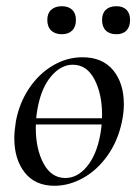

<svg xmlns="http://www.w3.org/2000/svg" viewBox="-20 -583 441 617"><path d="M67 -203H343V-183H67ZM26 -139Q26 -161 31 -193Q42 -252 73.5 -299Q105 -346 150 -372.5Q195 -399 245 -399Q309 -399 343.5 -357.5Q378 -316 378 -248Q378 -222 372 -193Q359 -130 325.5 -83Q292 -36 247 -11Q202 14 155 14Q93 14 59.5 -28.5Q26 -71 26 -139ZM302 -149Q308 -181 308 -214Q308 -281 283.5 -328Q259 -375 214 -375Q176 -375 144.5 -338Q113 -301 101 -236Q95 -205 95 -172Q95 -104 120 -57.5Q145 -11 190 -11Q229 -11 259.5 -48Q290 -85 302 -149ZM132 -519Q132 -540 144.5 -551.5Q157 -563 179 -563Q200 -563 212 -551.5Q224 -540 224 -519Q224 -497 212 -485Q200 -473 179 -473Q157 -473 144.5 -485Q132 -497 132 -519ZM308 -519Q308 -540 320 -551.5Q332 -563 354 -563Q375 -563 386.5 -551.5Q398 -540 398 -519Q398 -497 386.5 -485Q375 -473 354 -473Q332 -473 320 -485Q308 -497 308 -519Z"/></svg>

Font: Cormorant Infant Medium
Style: Italic
Weight: 500
Italic angle: -10°
Designer: Christian Thalmann (Catharsis Fonts)
Foundry: Catharsis Fonts
Version: Version 4.000